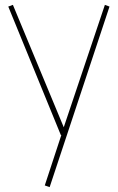

<svg xmlns="http://www.w3.org/2000/svg" viewBox="-20 -555 485 789"><path d="M164 207 232 0H230L14 -528L33 -535L242 -32L411 -535L430 -528L184 214Z"/></svg>

Font: Georama ExtraCondensed Thin Thin
Style: Regular
Weight: 250
Version: Version 1.001